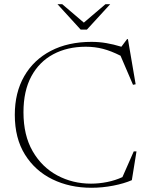

<svg xmlns="http://www.w3.org/2000/svg" viewBox="-20 -878 707 908"><path d="M410.5 -9.5Q448 -9.5 486.8 -17.2Q525.5 -25 559 -40.5L612.5 -162H625.5L603.5 -26Q567 -10 515.5 0Q464 10 412 10Q310 10 228 -30Q146 -70 98 -147Q50 -224 50 -335Q50 -440 94.5 -517.5Q139 -595 220.5 -637.5Q302 -680 413 -680Q448.5 -680 482.5 -674.2Q516.5 -668.5 554 -657L581 -693H585L621.5 -479.5L609 -477L550 -614.5Q505.5 -637 467 -647Q428.5 -657 385.5 -657Q298.5 -657 232 -621.5Q165.5 -586 128.2 -517Q91 -448 91 -347Q91 -238 134.5 -162.8Q178 -87.5 250.8 -48.5Q323.5 -9.5 410.5 -9.5ZM501 -858 391 -738H361.5L252 -858H274.5L376.5 -771L478.5 -858Z"/></svg>

Font: Newsreader 16pt ExtraLight
Style: Regular
Weight: 275
Designer: Hugues Gentile
Foundry: Production Type
Version: Version 1.003; ttfautohint (v1.8.3)